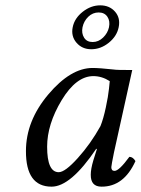

<svg xmlns="http://www.w3.org/2000/svg" viewBox="-20 -696 532 726"><path d="M353 -648.9Q330.6 -648.9 313.7 -632.6Q296.9 -616.2 292 -592.8Q287.6 -570.3 297.9 -553.7Q308.1 -537.1 330.3 -537.1Q352.5 -537.1 369.9 -554Q387.2 -570.8 392.1 -592.8Q397 -616.7 386 -632.8Q375 -648.9 353 -648.9ZM428.7 -592.8Q421.9 -559.1 391.4 -534.4Q360.8 -509.8 325.2 -509.8Q290.5 -509.8 269.3 -534.4Q248 -559.1 254.9 -593Q261.7 -627 292.7 -651.4Q323.7 -675.8 358.9 -675.8Q394 -675.8 415 -651.9Q436 -627.9 428.7 -592.8ZM410.2 -433.1Q418 -431.2 480 -431.2L411.1 -120.1Q401.4 -72.3 400.9 -64Q400.9 -49.8 413.1 -49.8Q430.2 -49.8 469.2 -103Q482.4 -103 492.2 -86.9Q448.2 10.3 363.8 9.8Q322.8 9.8 323.2 -35.2Q323.2 -57.1 333 -89.8L346.2 -131.8L344.2 -133.8Q247.1 10.3 174.8 9.8Q77.6 9.8 78.1 -125Q78.1 -238.8 162.6 -338.9Q247.1 -439 330.1 -439Q356 -439 410.2 -433.1ZM359.9 -219.2Q371.1 -247.1 380.1 -289.6Q389.2 -332 392.1 -360.4L395 -389.2Q365.2 -408.2 333 -408.2Q268.1 -408.2 213.1 -317.1Q158.2 -226.1 158.2 -141.1Q158.2 -44.9 202.1 -44.9Q226.1 -44.9 274.4 -98.6Q322.8 -152.3 359.9 -219.2Z"/></svg>

Font: Linux Libertine
Style: Italic
Weight: 400
Italic angle: -12°
Designer: Philipp H. Poll
Foundry: Philipp H. Poll
Version: Version 5.1.6 ; ttfautohint (v0.9)